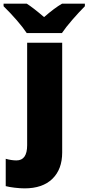

<svg xmlns="http://www.w3.org/2000/svg" viewBox="-82 -786 483 1046"><path d="M51.8 240.2Q28.3 240.2 -2.2 236.6Q-32.7 232.9 -50.8 228V79.1Q-19.5 87.9 7.8 87.9Q65.9 87.9 65.9 4.9V-553.2H256.8V44.9Q256.8 136.2 203.4 188.2Q149.9 240.2 51.8 240.2ZM380.4 -766.1V-752Q348.1 -719.7 312.5 -678.7Q276.9 -637.7 255.4 -606H63.5Q44.4 -635.3 9.5 -675.5Q-25.4 -715.8 -62.5 -752V-766.1H63.5Q97.2 -745.1 158.2 -692.9Q215.3 -742.7 256.3 -766.1Z"/></svg>

Font: OpenSansExtrabold
Style: Regular
Weight: 800
Foundry: Ascender Corporation
Version: Version 1.10